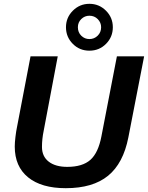

<svg xmlns="http://www.w3.org/2000/svg" viewBox="-20 -986 783 1016"><path d="M335.9 -103Q416.5 -103 458.3 -140.1Q500 -177.2 516.6 -264.2L598.6 -688H742.7L659.2 -258.8Q632.3 -121.6 551.8 -55.9Q471.2 9.8 328.1 9.8Q199.2 9.8 128.7 -47.6Q58.1 -105 58.1 -210.4Q58.1 -231.9 61.8 -262Q65.4 -292 69.3 -310.1L141.6 -688H285.6L210.9 -292.5Q202.1 -250 202.1 -208.5Q202.1 -158.2 237.8 -130.6Q273.4 -103 335.9 -103ZM577.1 -841.8Q577.1 -790.5 541.3 -754.2Q505.4 -717.8 453.1 -717.8Q400.9 -717.8 365 -754.2Q329.1 -790.5 329.1 -841.8Q329.1 -893.1 365.5 -929.4Q401.9 -965.8 453.1 -965.8Q504.4 -965.8 540.8 -929.4Q577.1 -893.1 577.1 -841.8ZM515.1 -841.8Q515.1 -866.7 497.3 -884.8Q479.5 -902.8 453.1 -902.8Q428.2 -902.8 410.2 -885.3Q392.1 -867.7 392.1 -841.8Q392.1 -814.5 410.2 -796.9Q428.2 -779.3 453.1 -779.3Q479 -779.3 497.1 -797.4Q515.1 -815.4 515.1 -841.8Z"/></svg>

Font: Liberation Sans
Style: Bold Italic
Weight: 700
Italic angle: -12°
Designer: Steve Matteson
Foundry: Ascender Corporation
Version: Version 2.1.5